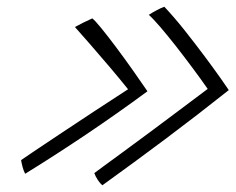

<svg xmlns="http://www.w3.org/2000/svg" viewBox="-20 -615 698 569"><path d="M421 -571Q429 -576.5 443.5 -584.2Q458 -592 467 -595Q494.5 -566 525.8 -526.8Q557 -487.5 585.8 -449Q614.5 -410.5 634.2 -382.5Q654 -354.5 658 -348Q567.5 -276 472.8 -205Q378 -134 283.5 -66Q276.5 -71.5 269.5 -82.2Q262.5 -93 259.5 -102Q263.5 -105 286.2 -121.8Q309 -138.5 344.5 -164.5Q380 -190.5 422.8 -222.2Q465.5 -254 510.2 -287.5Q555 -321 595.5 -351.5Q575 -381 550.2 -414.2Q525.5 -447.5 500.8 -479Q476 -510.5 455 -535Q434 -559.5 421 -571ZM202 -535Q210 -539.5 227 -548Q244 -556.5 253.5 -560.5Q262 -554 280.5 -531.2Q299 -508.5 323 -476.5Q347 -444.5 371.8 -409.5Q396.5 -374.5 417 -344.5Q327.5 -278.5 236 -217Q144.5 -155.5 54.5 -100Q49.5 -110 46.8 -120.5Q44 -131 42.5 -140.5Q46 -143 77 -164Q108 -185 155.5 -216.5Q203 -248 256.8 -283.5Q310.5 -319 359.5 -350.5Q335.5 -380.5 305 -416.5Q274.5 -452.5 246.5 -484.5Q218.5 -516.5 202 -535Z"/></svg>

Font: Grandstander ExtraLight
Style: Italic
Weight: 200
Italic angle: -15°
Designer: Tyler Finck
Foundry: Etcetera Type Co
Version: Version 1.200; ttfautohint (v1.8.3)